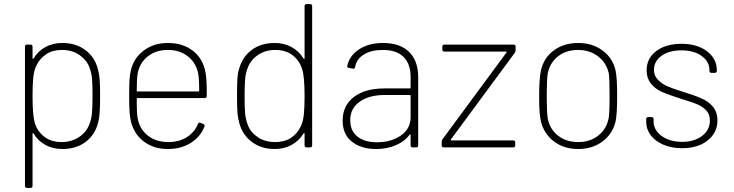

<svg xmlns="http://www.w3.org/2000/svg" viewBox="-20 -720 3585 938"><path d="M102 188V-492Q102 -502 112 -502H129Q139 -502 139 -492V-436Q139 -429 144 -434Q165 -470 201.5 -490Q238 -510 285 -510Q351 -510 397 -475.5Q443 -441 458 -383Q465 -357 467 -330Q469 -303 469 -252Q469 -201 467 -172Q465 -143 460 -122Q444 -61 398 -26.5Q352 8 285 8Q238 8 201.5 -12Q165 -32 144 -68Q139 -73 139 -66V188Q139 198 129 198H112Q102 198 102 188ZM150 -119Q163 -78 196.5 -52Q230 -26 281 -26Q328 -26 364 -49Q400 -72 415 -109Q426 -135 429 -164Q432 -193 432 -251Q432 -308 429.5 -336.5Q427 -365 416 -393Q403 -427 368 -451.5Q333 -476 281 -476Q237 -476 205.5 -455Q174 -434 157 -398Q146 -375 142.5 -340.5Q139 -306 139 -251Q139 -157 150 -119Z M621 -121Q615 -144 613 -172.5Q611 -201 611 -253Q611 -302 612.5 -328Q614 -354 619 -375Q633 -436 682 -473Q731 -510 800 -510Q874 -510 923 -471.5Q972 -433 984 -366Q990 -333 990 -278V-252Q990 -241 980 -241H652Q648 -241 648 -237Q648 -159 653 -140Q663 -88 703 -57Q743 -26 803 -26Q854 -26 892 -49.5Q930 -73 947 -114Q950 -123 959 -120L972 -115Q982 -110 979 -102Q959 -51 911.5 -21.5Q864 8 800 8Q733 8 685.5 -26.5Q638 -61 621 -121ZM652 -273H949Q953 -273 953 -277Q953 -339 948 -362Q937 -414 897.5 -445Q858 -476 800 -476Q742 -476 702.5 -445Q663 -414 653 -363Q648 -338 648 -277Q648 -273 652 -273Z M1149 -119Q1142 -144 1140 -170Q1138 -196 1138 -250Q1138 -304 1139.5 -332Q1141 -360 1147 -380Q1163 -441 1209 -475.5Q1255 -510 1322 -510Q1368 -510 1404.5 -490Q1441 -470 1463 -434Q1468 -429 1468 -436V-690Q1468 -700 1478 -700H1495Q1505 -700 1505 -690V-10Q1505 0 1495 0H1478Q1468 0 1468 -10V-66Q1468 -73 1463 -68Q1441 -32 1404.5 -12Q1368 8 1322 8Q1256 8 1210 -27Q1164 -62 1149 -119ZM1191 -109Q1203 -75 1238.5 -50.5Q1274 -26 1325 -26Q1370 -26 1401.5 -46.5Q1433 -67 1450 -104Q1461 -127 1464.5 -161.5Q1468 -196 1468 -251Q1468 -346 1456 -383Q1443 -424 1409.5 -450Q1376 -476 1325 -476Q1278 -476 1242.5 -453Q1207 -430 1192 -393Q1181 -367 1178 -338Q1175 -309 1175 -251Q1175 -194 1177.5 -165.5Q1180 -137 1191 -109Z M1654 -131Q1654 -204 1708.5 -246Q1763 -288 1859 -288H1982Q1986 -288 1986 -292V-345Q1986 -407 1952 -441.5Q1918 -476 1849 -476Q1794 -476 1758 -454Q1722 -432 1715 -393Q1712 -382 1703 -385L1685 -388Q1676 -390 1676 -396Q1686 -447 1733.5 -478.5Q1781 -510 1851 -510Q1935 -510 1979 -466Q2023 -422 2023 -344V-10Q2023 0 2013 0H1996Q1986 0 1986 -10V-60Q1986 -62 1984.5 -63Q1983 -64 1981 -62Q1957 -29 1913.5 -10.5Q1870 8 1818 8Q1745 8 1699.5 -27.5Q1654 -63 1654 -131ZM1821 -25Q1891 -25 1938.5 -58Q1986 -91 1986 -148V-252Q1986 -256 1982 -256H1860Q1783 -256 1737 -223Q1691 -190 1691 -133Q1691 -81 1726 -53Q1761 -25 1821 -25Z M2138 -10V-27Q2138 -36 2142 -40L2454 -463Q2455 -464 2454.5 -466Q2454 -468 2452 -468H2151Q2141 -468 2141 -478V-492Q2141 -502 2151 -502H2489Q2499 -502 2499 -492V-475Q2499 -466 2495 -462L2183 -39Q2181 -37 2182 -35.5Q2183 -34 2185 -34H2487Q2497 -34 2497 -24V-10Q2497 0 2487 0H2148Q2138 0 2138 -10Z M2623 -125Q2618 -147 2616 -174.5Q2614 -202 2614 -252Q2614 -338 2623 -377Q2637 -438 2686 -474Q2735 -510 2805 -510Q2874 -510 2923.5 -473.5Q2973 -437 2987 -377Q2995 -343 2995 -252Q2995 -160 2987 -125Q2972 -65 2923 -28.5Q2874 8 2805 8Q2736 8 2687.5 -28Q2639 -64 2623 -125ZM2656 -140Q2667 -88 2706.5 -57Q2746 -26 2805 -26Q2862 -26 2902 -57Q2942 -88 2953 -140Q2958 -161 2958 -251Q2958 -341 2954 -362Q2943 -413 2902 -444.5Q2861 -476 2804 -476Q2746 -476 2706.5 -445Q2667 -414 2656 -362Q2651 -330 2651 -251Q2651 -172 2656 -140Z M3137 -124V-138Q3137 -148 3147 -148H3163Q3173 -148 3173 -138V-125Q3173 -99 3190.5 -76.5Q3208 -54 3239.5 -40.5Q3271 -27 3312 -27Q3372 -27 3410 -56Q3448 -85 3448 -131Q3448 -163 3429 -182Q3412 -199 3388.5 -209.5Q3365 -220 3305 -238Q3261 -252 3218 -269Q3139 -304 3139 -376Q3139 -435 3186 -470.5Q3233 -506 3310 -506Q3386 -506 3434 -469.5Q3482 -433 3482 -377V-374Q3482 -364 3472 -364H3456Q3446 -364 3446 -374V-377Q3446 -419 3408 -446.5Q3370 -474 3309 -474Q3249 -474 3212 -447.5Q3175 -421 3175 -379Q3175 -347 3199 -326Q3215 -310 3239.5 -299Q3264 -288 3312 -273Q3376 -253 3403 -241Q3440 -226 3462.5 -199Q3485 -172 3485 -132Q3485 -72 3437.5 -34Q3390 4 3313 4Q3261 4 3221 -13Q3181 -30 3159 -59.5Q3137 -89 3137 -124Z"/></svg>

Font: Barlow GEO Extra Light
Style: Regular
Weight: 200
Designer: Jeremy Tribby
Foundry: Tribby Type
Version: Version 1.408